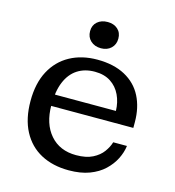

<svg xmlns="http://www.w3.org/2000/svg" viewBox="-108 -802 825 905"><g transform="rotate(15 305.0 -349.5)"><path d="M309 12Q231 12 173 -19Q115 -50 83 -110.5Q51 -171 51 -258Q51 -344 83 -404Q115 -464 172.5 -495.5Q230 -527 306 -527L309 -469Q260 -469 224.5 -446Q189 -423 170 -377.5Q151 -332 151 -264Q151 -173 197.5 -119.5Q244 -66 324 -66Q373 -66 404.5 -82Q436 -98 453.5 -122Q471 -146 478 -170H545Q541 -138 525 -106Q509 -74 480.5 -47Q452 -20 409.5 -4Q367 12 309 12ZM99 -260V-316H452L552 -288V-260ZM452 -316Q451 -358 434.5 -393Q418 -428 386.5 -448.5Q355 -469 309 -469L306 -527Q386 -527 441.5 -497Q497 -467 524.5 -413Q552 -359 552 -288ZM307 -583Q276 -583 256.5 -601Q237 -619 237 -648Q237 -677 256.5 -694Q276 -711 307 -711Q337 -711 356 -694Q375 -677 375 -648Q375 -619 356 -601Q337 -583 307 -583Z"/></g></svg>

Font: Montagu Slab 24pt
Style: Regular
Weight: 400
Designer: Florian Karsten
Foundry: Florian Karsten
Version: Version 1.000